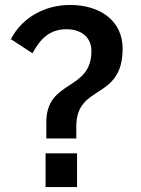

<svg xmlns="http://www.w3.org/2000/svg" viewBox="-20 -755 571 775"><path d="M164 0H291V-136H164ZM349 -549C349 -386 167 -435 167 -262V-196H288V-245C288 -418 475 -348 475 -559C475 -671 384 -735 263 -735C163 -735 70 -686 24 -597L111 -540C144 -601 183 -637 248 -637C310 -637 349 -603 349 -549Z"/></svg>

Font: Perun SemiBold
Style: Regular
Weight: 600
Foundry: Copyright (c) Stefan Peev, Context Ltd, 2016
Version: Version 1.089